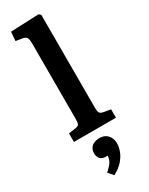

<svg xmlns="http://www.w3.org/2000/svg" viewBox="-269 -811 888 1148"><g transform="rotate(-30 175.0 -237.0)"><path d="M36 0V-59L84 -66Q104 -69 109 -78.5Q114 -88 114 -116V-631Q114 -665 107 -676Q100 -687 74 -691L35 -697L40 -759L234 -767L247 -756V-113Q247 -91 252 -80.5Q257 -70 278 -66L326 -58V0ZM146 293 116 258Q137 240 148.5 226Q160 212 164.5 199Q169 186 170 172H159Q131 172 118.5 157Q106 142 106 121Q106 99 115.5 84.5Q125 70 141.5 63Q158 56 178 56Q203 56 219.5 66Q236 76 245.5 94Q255 112 255 136Q255 162 244 190.5Q233 219 209.5 245.5Q186 272 146 293Z"/></g></svg>

Font: Literata 18pt SemiBold
Style: Regular
Weight: 600
Designer: Latin by Veronika Burian and Jose Scaglione. Greek by Irene Vlachou. Cyrillic by Vera Evstafieva.
Foundry: TypeTogether
Version: Version 3.103;gftools[0.9.29]